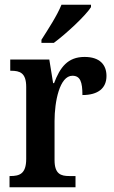

<svg xmlns="http://www.w3.org/2000/svg" viewBox="-20 -786 480 806"><path d="M154 -619V-606H206C260 -646 340 -721 362 -756V-766H238C220 -721 182 -663 154 -619ZM20 0H297V-47H271C236 -47 209 -55 209 -114V-278C209 -359 230 -468 284 -468C317 -468 326 -442 326 -387C392 -387 427 -416 427 -467C427 -515 398 -547 335 -547C264 -547 232 -503 207 -437H203L187 -536H23V-489H26C64 -489 90 -480 90 -421V-119C90 -56 62 -47 23 -47H20Z"/></svg>

Font: Noto Serif Bengali Condensed SemiBold
Style: Regular
Weight: 600
Width: 3
Designer: Juan Bruce, Universal Thirst, Indian Type Foundry and the Monotype Design Team.
Foundry: Monotype Imaging Inc.
Version: Version 2.003